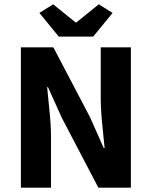

<svg xmlns="http://www.w3.org/2000/svg" viewBox="-20 -872 705 892"><path d="M77 0V-652H228L398 -328L462 -184H466Q461 -236 454.5 -300Q448 -364 448 -422V-652H588V0H437L267 -325L203 -467H199Q204 -413 210.5 -351Q217 -289 217 -231V0ZM253 -702 163 -812 227 -852 331 -768H335L439 -852L503 -812L413 -702Z"/></svg>

Font: Giro Regular
Style: Bold
Weight: 700
Designer: Paul D. Hunt
Foundry: Adobe Systems Incorporated
Version: Version 1.000;PS 1.0;hotconv 1.0.88;makeotf.lib2.5.647800